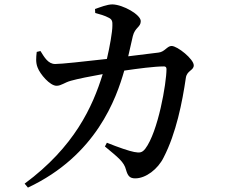

<svg xmlns="http://www.w3.org/2000/svg" viewBox="-20 -803 1040 873"><path d="M92 32 107 50C418 -96 509 -356 545 -482C607 -491 681 -501 726 -501C733 -501 737 -497 737 -489C737 -425 699 -203 640 -126C626 -109 616 -107 590 -112C568 -116 518 -133 466 -154L457 -137C517 -87 544 -67 553 -31C561 -3 570 8 595 8C643 8 698 -34 724 -87C781 -197 809 -339 825 -449C830 -483 861 -482 861 -506C861 -534 787 -594 760 -594C740 -594 729 -567 701 -564L563 -547L584 -639C594 -679 620 -679 620 -707C620 -736 540 -782 491 -783C467 -783 435 -770 412 -762L413 -744C432 -739 457 -732 475 -722C489 -715 492 -706 491 -686C491 -658 479 -590 466 -535C360 -523 259 -512 231 -512C199 -512 182 -542 164 -571L147 -567C144 -541 142 -518 151 -496C162 -466 207 -413 237 -413C259 -413 273 -428 303 -436C331 -444 395 -457 447 -466C401 -317 318 -135 92 32Z"/></svg>

Font: GenKiMin2 TW SB
Style: Regular
Weight: 600
Version: Version 2.100;PS 2.1;hotconv 16.6.51;makeotf.lib2.5.65220 DE